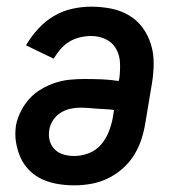

<svg xmlns="http://www.w3.org/2000/svg" viewBox="-20 -548 540 576"><path d="M203 8Q178 8 153.5 4Q129 0 107 -10Q85 -20 68 -37Q51 -54 41.5 -75.5Q32 -97 28 -121.5Q24 -146 28 -172Q32 -193 42.5 -214Q53 -235 68.5 -252Q84 -269 104.5 -281Q125 -293 147 -300Q169 -307 190.5 -309Q212 -311 233 -311Q259 -311 285 -310Q311 -309 336 -305L338 -313Q341 -336 340 -359.5Q339 -383 328 -402Q317 -421 297 -430.5Q277 -440 254 -440Q237 -440 220 -436Q203 -432 188 -423Q173 -414 161.5 -400.5Q150 -387 141 -372L58 -412Q73 -438 94 -461Q115 -484 141 -499.5Q167 -515 196 -521.5Q225 -528 253 -528Q283 -528 312 -522.5Q341 -517 366 -502.5Q391 -488 407.5 -465.5Q424 -443 432.5 -416Q441 -389 441 -359Q441 -329 436 -299L416 -179Q412 -154 404 -129.5Q396 -105 382 -82.5Q368 -60 347.5 -42Q327 -24 303 -12.5Q279 -1 253.5 3.5Q228 8 203 8ZM203 -80Q224 -80 245.5 -88Q267 -96 282 -113Q297 -130 305.5 -151Q314 -172 318 -193L322 -218Q309 -220 296 -220.5Q283 -221 270.5 -222Q258 -223 245 -224Q232 -225 219 -225Q205 -225 190 -221.5Q175 -218 161.5 -209.5Q148 -201 139 -187Q130 -173 128 -159Q125 -142 129 -126.5Q133 -111 144 -100Q155 -89 170.5 -84.5Q186 -80 203 -80Z"/></svg>

Font: Iosevka Curly Slab Semibold
Style: Italic
Weight: 600
Italic angle: -9°
Monospace: yes
Designer: Belleve Invis
Foundry: Belleve Invis
Version: Version 22.1.2; ttfautohint (v1.8.4)